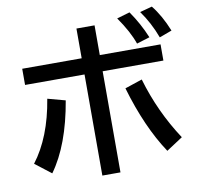

<svg xmlns="http://www.w3.org/2000/svg" viewBox="-97 -981 1185 1146"><g transform="rotate(-10 495.0 -408.0)"><path d="M431.2 -828.1H541V-647.9H909.2V-549.8H541V63H431.2V-549.8H70.8V-647.9H431.2ZM42 -77.1Q149.9 -218.3 187 -445.8L293.9 -417Q249 -153.3 139.2 -2ZM838.9 -15.1Q729 -180.2 657.2 -425.8L762.2 -460.9Q821.8 -256.8 938 -80.1ZM772 -676.8Q745.6 -753.4 681.2 -845.2L759.8 -868.2Q814.9 -789.1 851.1 -701.2ZM912.1 -689.9Q877 -784.2 822.8 -858.9L897 -878.9Q949.2 -814 987.8 -717.8Z"/></g></svg>

Font: BIZ UDPGothic
Style: Bold
Weight: 700
Designer: TypeBank Co., Ltd.
Foundry: Morisawa Inc.
Version: Version 1.051